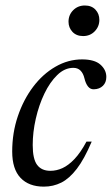

<svg xmlns="http://www.w3.org/2000/svg" viewBox="-20 -686 416 716"><path d="M253.5 -433Q221 -433 193.5 -406.2Q166 -379.5 145.5 -336.8Q125 -294 113.5 -243.5Q102 -193 102 -145Q102 -93 118.5 -71Q135 -49 168 -49Q191 -49 213.2 -59.2Q235.5 -69.5 258 -93.2Q280.5 -117 302.5 -158H322Q294.5 -93 266.5 -56.5Q238.5 -20 208.5 -5Q178.5 10 143.5 10Q87.5 10 56.5 -22.8Q25.5 -55.5 25.5 -121Q25.5 -190.5 46.5 -252.5Q67.5 -314.5 103.5 -362.2Q139.5 -410 186.8 -437.2Q234 -464.5 286 -464.5Q332.5 -464.5 354.5 -445Q376.5 -425.5 376.5 -399Q376.5 -378.5 363.8 -366Q351 -353.5 330 -353Q317 -352.5 308.2 -363.5Q299.5 -374.5 295 -393.5Q290.5 -412.5 280.2 -422.8Q270 -433 253.5 -433ZM290 -551.5Q265 -551.5 250.2 -567.2Q235.5 -583 235.5 -605Q235.5 -630.5 253 -648Q270.5 -665.5 296.5 -665.5Q321.5 -665.5 336 -650Q350.5 -634.5 350.5 -612Q350.5 -587 333.2 -569.2Q316 -551.5 290 -551.5Z"/></svg>

Font: Newsreader 36pt
Style: Italic
Weight: 400
Italic angle: -17°
Designer: Hugues Gentile
Foundry: Production Type
Version: Version 1.003